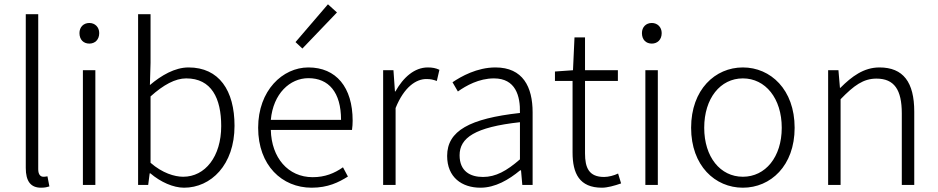

<svg xmlns="http://www.w3.org/2000/svg" viewBox="-20 -861 4368 894"><path d="M171 13C190 13 200 10 210 7L201 -40C190 -38 186 -38 182 -38C168 -38 158 -49 158 -73V-795H100V-79C100 -17 123 13 171 13Z M366 0H424V-534H366ZM396 -658C422 -658 442 -676 442 -707C442 -735 422 -754 396 -754C369 -754 350 -735 350 -707C350 -676 369 -658 396 -658Z M837 13C962 13 1072 -93 1072 -275C1072 -440 1000 -547 858 -547C794 -547 731 -510 678 -465L681 -568V-795H623V0H670L677 -54H680C728 -13 787 13 837 13ZM833 -38C793 -38 736 -55 681 -103V-412C741 -466 796 -496 847 -496C965 -496 1010 -403 1010 -274C1010 -132 935 -38 833 -38Z M1431 13C1507 13 1557 -12 1600 -39L1577 -82C1537 -54 1493 -36 1436 -36C1321 -36 1244 -127 1241 -256H1619C1621 -270 1622 -285 1622 -299C1622 -455 1545 -547 1416 -547C1296 -547 1182 -440 1182 -266C1182 -91 1293 13 1431 13ZM1241 -303C1252 -425 1330 -497 1416 -497C1510 -497 1568 -432 1568 -303ZM1388 -635 1549 -803 1507 -841 1356 -665Z M1764 0H1822V-358C1862 -457 1918 -493 1965 -493C1986 -493 1997 -490 2014 -484L2026 -536C2009 -544 1993 -547 1972 -547C1910 -547 1858 -501 1821 -435H1819L1812 -534H1764Z M2217 13C2286 13 2349 -24 2402 -68H2406L2412 0H2460V-338C2460 -456 2415 -547 2287 -547C2201 -547 2127 -505 2087 -478L2112 -435C2150 -462 2210 -496 2280 -496C2381 -496 2403 -414 2401 -335C2167 -309 2062 -252 2062 -135C2062 -35 2131 13 2217 13ZM2229 -37C2169 -37 2120 -64 2120 -138C2120 -219 2191 -269 2401 -292V-119C2339 -65 2288 -37 2229 -37Z M2783 13C2807 13 2841 4 2872 -7L2858 -53C2840 -44 2813 -37 2793 -37C2722 -37 2704 -80 2704 -147V-484H2857V-534H2704V-687H2655L2648 -534L2564 -528V-484H2646V-151C2646 -53 2678 13 2783 13Z M2985 0H3043V-534H2985ZM3015 -658C3041 -658 3061 -676 3061 -707C3061 -735 3041 -754 3015 -754C2988 -754 2969 -735 2969 -707C2969 -676 2988 -658 3015 -658Z M3439 13C3568 13 3680 -89 3680 -266C3680 -444 3568 -547 3439 -547C3310 -547 3198 -444 3198 -266C3198 -89 3310 13 3439 13ZM3439 -38C3334 -38 3259 -130 3259 -266C3259 -403 3334 -496 3439 -496C3544 -496 3620 -403 3620 -266C3620 -130 3544 -38 3439 -38Z M3836 0H3894V-399C3956 -463 4000 -495 4061 -495C4144 -495 4179 -443 4179 -333V0H4237V-341C4237 -478 4186 -547 4075 -547C4002 -547 3946 -505 3893 -452H3891L3884 -534H3836Z"/></svg>

Font: Noto Sans HK Light
Style: Regular
Weight: 300
Designer: Ryoko NISHIZUKA 西塚涼子 (kana, bopomofo & ideographs); Paul D. Hunt (Latin, Greek & Cyrillic); Sandoll Communications 산돌커뮤니
Foundry: Adobe
Version: Version 2.004;hotconv 1.0.118;makeotfexe 2.5.65603